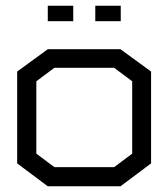

<svg xmlns="http://www.w3.org/2000/svg" viewBox="-20 -649 588 671"><path d="M401 2H147L40 -78V-399L147 -477H401L508 -399V-78ZM442 -365 379 -412H170L107 -365V-112L170 -65H379L442 -112ZM147 -629H236V-575H147ZM313 -575V-629H402V-575Z"/></svg>

Font: Turret Road Medium
Style: Regular
Weight: 500
Designer: Noponies
Foundry: Noponies
Version: Version 1.001; ttfautohint (v1.8)